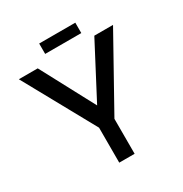

<svg xmlns="http://www.w3.org/2000/svg" viewBox="-193 -993 1081 1137"><g transform="rotate(-30 348.0 -424.0)"><path d="M236 -848V-777H483V-848ZM294 -239V0H399V-239L670 -725H542L350 -359L155 -725H26Z"/></g></svg>

Font: Reem Kufi
Style: Regular
Weight: 400
Designer: Khaled Hosny
Version: Version 0.007